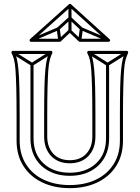

<svg xmlns="http://www.w3.org/2000/svg" viewBox="-20 -952 724 996"><path d="M546 -618H530V-234Q530 -234 530 -234Q530 -234 530 -234Q530 -152 478 -104Q426 -56 342 -56Q342 -56 342 -56Q342 -56 342 -56Q258 -56 206 -104Q154 -152 154 -234Q154 -234 154 -234Q154 -234 154 -234V-618H138V-234Q138 -234 138 -234Q138 -234 138 -234Q138 -175 163.5 -131.5Q189 -88 235 -64Q281 -40 342 -40Q342 -40 342 -40Q342 -40 342 -40Q403 -40 449 -64Q495 -88 520.5 -131.5Q546 -175 546 -234Q546 -234 546 -234Q546 -234 546 -234ZM51 -687 43 -673 142 -611Q144 -610 146.5 -610Q149 -610 150 -611L248 -673L240 -687L142 -625Q140 -624 146 -624Q152 -624 150 -625ZM444 -687 436 -673 534 -611Q536 -610 538.5 -610Q541 -610 542 -611L641 -673L633 -687L534 -625Q532 -624 538 -624Q544 -624 542 -625ZM342 24Q423 24 485.5 -6Q548 -36 583 -91.5Q618 -147 618 -223V-349Q618 -438 619.5 -495Q621 -552 623.5 -587Q626 -622 631.5 -642Q637 -662 644 -676Q646 -681 644 -684.5Q642 -688 637 -688H440Q436 -688 433.5 -684.5Q431 -681 433 -676Q441 -662 446 -642Q451 -622 453.5 -587Q456 -552 457.5 -495Q459 -438 459 -349V-244Q459 -189 428 -155Q397 -121 342 -121Q287 -121 256 -155Q225 -189 225 -244V-349Q225 -438 226.5 -495Q228 -552 230.5 -587Q233 -622 238.5 -642Q244 -662 251 -676Q253 -681 251 -684.5Q249 -688 244 -688H47Q43 -688 40.5 -684.5Q38 -681 40 -676Q48 -662 53 -642Q58 -622 60.5 -587Q63 -552 64.5 -495Q66 -438 66 -349V-223Q66 -147 101 -91.5Q136 -36 198.5 -6Q261 24 342 24ZM342 8Q266 8 207.5 -19.5Q149 -47 115.5 -99Q82 -151 82 -223V-349Q82 -440 80.5 -498.5Q79 -557 75.5 -592.5Q72 -628 67 -648.5Q62 -669 54 -684L47 -672H244L237 -684Q230 -669 224.5 -648.5Q219 -628 215.5 -592.5Q212 -557 210.5 -498.5Q209 -440 209 -349V-244Q209 -181 245 -143Q281 -105 342 -105Q403 -105 439 -143Q475 -181 475 -244V-349Q475 -440 473.5 -498.5Q472 -557 468.5 -592.5Q465 -628 460 -648.5Q455 -669 447 -684L440 -672H637L630 -684Q623 -669 617.5 -648.5Q612 -628 608.5 -592.5Q605 -557 603.5 -498.5Q602 -440 602 -349V-223Q602 -151 568.5 -99Q535 -47 476.5 -19.5Q418 8 342 8ZM397 -797 407 -809 348 -864Q346 -866 343 -866Q340 -866 338 -864L277 -809L287 -797L348 -852Q350 -854 343 -854Q336 -854 338 -852ZM282 -742 298 -744 290 -804Q289 -808 286 -810Q283 -812 279 -810L138 -750L144 -736L285 -796Q289 -798 281 -802Q273 -806 274 -802ZM540 -736 546 -750 405 -810Q401 -812 398 -810Q395 -808 394 -804L386 -744L402 -742L410 -802Q411 -806 403 -802Q395 -798 399 -796ZM351 -924H335V-858Q335 -858 335 -858Q335 -858 335 -858V-792H351V-858Q351 -858 351 -858Q351 -858 351 -858ZM394 -735H543Q548 -735 550.5 -740Q553 -745 548 -749L348 -930Q346 -932 343 -932Q340 -932 338 -930L136 -749Q132 -745 134 -740Q136 -735 141 -735H290Q293 -735 295 -737L347 -786H337L389 -737Q391 -735 394 -735ZM394 -751 399 -749 347 -798Q345 -800 342 -800Q339 -800 337 -798L285 -749L290 -751H141L146 -737L348 -918H338L538 -737L543 -751Z"/></svg>

Font: Tilt Prism
Style: Regular
Weight: 400
Version: Version 1.000